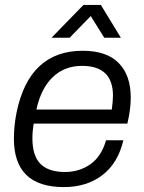

<svg xmlns="http://www.w3.org/2000/svg" viewBox="-20 -743 581 775"><path d="M188 -590.8 316.9 -723.1H387.2L467.8 -590.8H400.9L346.2 -678.2L261.2 -590.8ZM237.8 12.2Q36.1 12.2 36.1 -183.1Q36.1 -235.4 46.9 -289.1Q98.1 -538.1 314 -538.1Q410.6 -538.1 459.2 -488.5Q507.8 -439 507.8 -349.1Q507.8 -301.8 494.1 -244.1H116.2Q110.8 -213.9 110.8 -185.1Q110.8 -114.3 143.3 -81.5Q175.8 -48.8 242.2 -48.8Q299.8 -48.8 344.2 -79.6Q388.7 -110.4 408.2 -176.8H478Q455.6 -83 392.3 -35.4Q329.1 12.2 237.8 12.2ZM127 -300.8H431.2Q436 -335.9 436 -356.9Q436 -477.1 311 -477.1Q240.2 -477.1 192.9 -431.6Q145.5 -386.2 127 -300.8Z"/></svg>

Font: Archivo Light
Style: Italic
Weight: 300
Italic angle: -10°
Designer: Hector Gatti
Foundry: Omnibus-Type
Version: Version 2.001